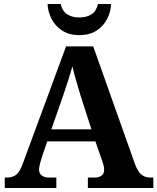

<svg xmlns="http://www.w3.org/2000/svg" viewBox="-20 -948 793 968"><path d="M4 0V-53H16Q43 -53 61.5 -67Q80 -81 96 -126L313 -714H450L659 -125Q674 -83 692.5 -68Q711 -53 735 -53H753V0H423V-53H462Q477 -53 491 -62Q505 -71 505 -92Q505 -104 502 -115.5Q499 -127 496 -135L461 -235H218L189 -149Q185 -137 181 -120.5Q177 -104 177 -92Q177 -73 191 -63Q205 -53 222 -53H264V0ZM239 -296H441L388 -460Q378 -494 365.5 -536Q353 -578 345 -613Q336 -581 323 -540.5Q310 -500 298 -465ZM380 -771Q328 -771 292.5 -794.5Q257 -818 239 -854.5Q221 -891 220 -928H286Q294 -892 318.5 -876Q343 -860 380 -860Q417 -860 441.5 -876Q466 -892 474 -928H540Q539 -891 521 -854.5Q503 -818 468 -794.5Q433 -771 380 -771Z"/></svg>

Font: Noto Naskh Arabic
Style: Bold
Weight: 700
Designer: Monotype Design Team, David Williams, Mohamad Dakak and Nizar Qandah
Foundry: Monotype Imaging Inc.
Version: Version 2.016